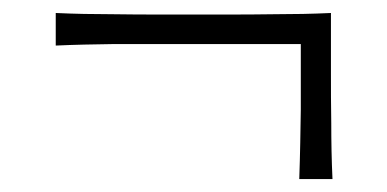

<svg xmlns="http://www.w3.org/2000/svg" viewBox="-20 -446 604 300"><path d="M447.6 -166.2H499.5C498.1 -196.2 497.6 -225.2 497.6 -253.3C497.1 -281.4 497.1 -307.1 497.1 -331.4V-425.7C467.1 -424.3 438.6 -423.8 410.5 -423.8C382.4 -423.3 356.2 -423.3 331.9 -423.3H232.4C208.1 -423.3 182.4 -423.3 154.3 -423.8C126.2 -423.8 97.1 -424.3 67.1 -425.7V-374.8C97.1 -376.2 126.2 -376.7 154.3 -377.1C182.4 -377.1 208.1 -377.1 232.4 -377.1H450C450 -341.4 450 -307.6 450 -274.8C449.5 -241.9 449 -205.7 447.6 -166.2Z"/></svg>

Font: Pinar Light
Style: Regular
Weight: 300
Designer: Amin Abedi
Version: Version 2.00;September 9, 2021;FontCreator 13.0.0.2683 64-bi